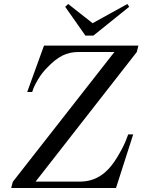

<svg xmlns="http://www.w3.org/2000/svg" viewBox="-20 -940 720 960"><path d="M36 0 44 -31 552 -680H372Q328 -680 292 -662Q256 -644 216 -602Q190 -576 171.5 -545Q153 -514 147 -498Q141 -482 141 -480H116L200 -712H672L664 -680L158 -32H380Q452 -32 506 -79Q537 -106 565.5 -153Q594 -200 608 -234L621 -268H646L560 0ZM306 -906 321 -920 443 -824 617 -920 626 -906 447 -762H407Z"/></svg>

Font: Old Standard TT
Style: Italic
Weight: 400
Italic angle: -15.2°
Designer: Alexey Kryukov <alexios@thessalonica.org.ru>
Version: Version 2.2